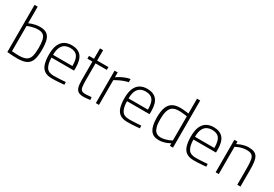

<svg xmlns="http://www.w3.org/2000/svg" viewBox="39 -1638 3659 2561"><g transform="rotate(30 1868.5 -358.0)"><path d="M231 9Q207 9 178 7.5Q149 6 122.5 4Q96 2 76 0V-726H124V-471Q142 -480 168.5 -488.5Q195 -497 226 -503Q257 -509 288 -509Q356 -509 394 -482.5Q432 -456 447 -400.5Q462 -345 462 -258Q462 -163 443 -104Q424 -45 373.5 -18Q323 9 231 9ZM230 -35Q309 -35 347.5 -58.5Q386 -82 398.5 -131.5Q411 -181 411 -258Q411 -329 401 -374.5Q391 -420 364 -442.5Q337 -465 285 -465Q255 -465 224.5 -459.5Q194 -454 167.5 -445.5Q141 -437 124 -429V-40Q149 -38 181 -36.5Q213 -35 230 -35Z M765 9Q691 9 649 -21Q607 -51 590 -109Q573 -167 573 -249Q573 -347 600 -403.5Q627 -460 672.5 -484.5Q718 -509 778 -509Q872 -509 921.5 -454Q971 -399 971 -271L970 -230H623Q624 -135 655 -84.5Q686 -34 768 -34Q795 -34 828 -35.5Q861 -37 894 -39Q927 -41 951 -43L953 -2Q929 0 895.5 3Q862 6 827.5 7.5Q793 9 765 9ZM623 -272H921Q921 -380 886.5 -423.5Q852 -467 778 -467Q730 -467 695.5 -447.5Q661 -428 642 -385.5Q623 -343 623 -272Z M1252 10Q1205 10 1176.5 -5Q1148 -20 1135 -58.5Q1122 -97 1122 -169V-457H1045V-500H1122V-660H1170V-500H1344V-457H1170V-203Q1170 -135 1175.5 -98.5Q1181 -62 1199.5 -48Q1218 -34 1255 -34Q1265 -34 1282 -35Q1299 -36 1317.5 -38Q1336 -40 1350 -41L1354 1Q1340 3 1321 5Q1302 7 1283.5 8.5Q1265 10 1252 10Z M1439 0V-500H1487V-425Q1506 -440 1536.5 -457Q1567 -474 1604.5 -489Q1642 -504 1680 -510V-461Q1645 -454 1608 -440Q1571 -426 1539.5 -410Q1508 -394 1487 -382V0Z M1928 9Q1854 9 1812 -21Q1770 -51 1753 -109Q1736 -167 1736 -249Q1736 -347 1763 -403.5Q1790 -460 1835.5 -484.5Q1881 -509 1941 -509Q2035 -509 2084.5 -454Q2134 -399 2134 -271L2133 -230H1786Q1787 -135 1818 -84.5Q1849 -34 1931 -34Q1958 -34 1991 -35.5Q2024 -37 2057 -39Q2090 -41 2114 -43L2116 -2Q2092 0 2058.5 3Q2025 6 1990.5 7.5Q1956 9 1928 9ZM1786 -272H2084Q2084 -380 2049.5 -423.5Q2015 -467 1941 -467Q1893 -467 1858.5 -447.5Q1824 -428 1805 -385.5Q1786 -343 1786 -272Z M2413 9Q2390 9 2366 5Q2342 1 2319.5 -12.5Q2297 -26 2279 -53Q2261 -80 2250 -126.5Q2239 -173 2239 -243Q2239 -330 2258.5 -389.5Q2278 -449 2324 -479Q2370 -509 2450 -509Q2472 -509 2497 -507Q2522 -505 2544 -502Q2566 -499 2578 -497V-726H2627V0H2579V-39Q2562 -29 2534.5 -17.5Q2507 -6 2475.5 1.5Q2444 9 2413 9ZM2416 -35Q2446 -35 2476.5 -42.5Q2507 -50 2534 -61Q2561 -72 2578 -82V-454Q2566 -456 2543 -459Q2520 -462 2495 -464Q2470 -466 2451 -466Q2386 -466 2351.5 -440Q2317 -414 2303.5 -364.5Q2290 -315 2290 -243Q2290 -172 2301.5 -130.5Q2313 -89 2331.5 -68.5Q2350 -48 2372 -41.5Q2394 -35 2416 -35Z M2951 9Q2877 9 2835 -21Q2793 -51 2776 -109Q2759 -167 2759 -249Q2759 -347 2786 -403.5Q2813 -460 2858.5 -484.5Q2904 -509 2964 -509Q3058 -509 3107.5 -454Q3157 -399 3157 -271L3156 -230H2809Q2810 -135 2841 -84.5Q2872 -34 2954 -34Q2981 -34 3014 -35.5Q3047 -37 3080 -39Q3113 -41 3137 -43L3139 -2Q3115 0 3081.5 3Q3048 6 3013.5 7.5Q2979 9 2951 9ZM2809 -272H3107Q3107 -380 3072.5 -423.5Q3038 -467 2964 -467Q2916 -467 2881.5 -447.5Q2847 -428 2828 -385.5Q2809 -343 2809 -272Z M3284 0V-500H3332V-462Q3350 -472 3378 -483Q3406 -494 3438 -501.5Q3470 -509 3500 -509Q3551 -509 3583.5 -496.5Q3616 -484 3634 -455.5Q3652 -427 3659 -379.5Q3666 -332 3666 -262V0H3617V-259Q3617 -338 3608.5 -383Q3600 -428 3574.5 -446.5Q3549 -465 3496 -465Q3466 -465 3434.5 -458Q3403 -451 3376.5 -440.5Q3350 -430 3332 -420V0Z"/></g></svg>

Font: Cairo Play Light
Style: Regular
Weight: 300
Version: Version 3.119